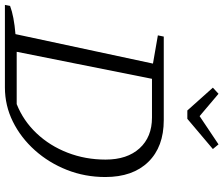

<svg xmlns="http://www.w3.org/2000/svg" viewBox="-91 -826 910 782"><g transform="rotate(90 364.0 -435.0)"><path d="M462 -647Q571 -647 632.5 -584Q694 -521 694 -409Q694 -326 665 -252.5Q636 -179 585 -122Q534 -65 468.5 -32.5Q403 0 329 0H-7L-3 -21Q39 -37 112 -43L232 -603L117 -623L122 -647ZM397 -48Q465 -75 516 -129Q567 -183 595 -255.5Q623 -328 623 -410Q623 -498 577 -548.5Q531 -599 452 -599H294L184 -48ZM423 -743 330 -847 355 -870 446 -793 561 -870 580 -847 457 -743Z"/></g></svg>

Font: Piazzolla Light
Style: Italic
Weight: 300
Italic angle: -11.3°
Designer: Juan Pablo del Peral
Foundry: Huerta Tipografica
Version: Version 1.330